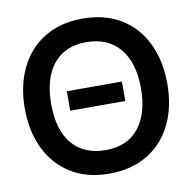

<svg xmlns="http://www.w3.org/2000/svg" viewBox="-83 -818 915 915"><g transform="rotate(-10 375.0 -360.0)"><path d="M508 -313H241.5V-407H508ZM374.5 15Q267 15 189.5 -32.5Q112.5 -80 71.2 -164.5Q30 -249 30 -360Q30 -470.5 71.5 -556Q113.5 -641.5 190.8 -688.2Q268 -735 374.5 -735Q483 -735 560 -688Q637 -641 678.2 -556.2Q719.5 -471.5 719.5 -360Q719.5 -248 678.5 -164Q636.5 -78.5 558.8 -31.8Q481 15 374.5 15ZM374.5 -98.5Q479.5 -98 535.8 -167.2Q592 -236.5 592 -360Q592 -482.5 536 -551.2Q480 -620 374.5 -621.5Q270 -622 213.8 -552.8Q157.5 -483.5 157.5 -360Q157.5 -235 213.2 -167.5Q269 -100 374.5 -98.5Z"/></g></svg>

Font: Vortex Mix
Style: Bold
Weight: 700
Designer: Mikhail Sharanda
Foundry: Mikhail Sharanda
Version: Version 4.504;Glyphs 3.1.2 (3151)